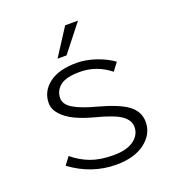

<svg xmlns="http://www.w3.org/2000/svg" viewBox="-132 -820 864 940"><g transform="rotate(-20 300.0 -350.5)"><path d="M221.2 -573.2 312 -713.9H378.9L268.1 -573.2ZM314.9 13.2Q187.5 13.2 79.1 -66.9L108.9 -106.9Q151.9 -71.3 200.9 -53.2Q250 -35.2 317.9 -35.2Q386.7 -35.2 423.8 -62Q460.9 -88.9 460.9 -130.9Q460.9 -165.5 425 -191.2Q389.2 -216.8 293.9 -241.2Q239.3 -255.4 198.2 -274.9Q157.2 -294.4 131.6 -322.5Q106 -350.6 106 -382.8Q106 -443.4 156.5 -482.7Q207 -522 300.8 -522Q349.1 -522 400.6 -504.4Q452.1 -486.8 488.8 -460L458 -418.9Q387.2 -475.1 299.8 -475.1Q229 -475.1 198 -450.2Q167 -425.3 167 -386.2Q167 -353.5 206.8 -329.8Q246.6 -306.2 323.2 -286.1Q430.7 -257.3 475.8 -222.9Q521 -188.5 521 -134.8Q521 -72.3 465.6 -29.5Q410.2 13.2 314.9 13.2Z"/></g></svg>

Font: Office Code Pro Light
Style: Regular
Weight: 300
Designer: Nathan Rutzky & Paul D. Hunt
Foundry: Adobe Systems Incorporated
Version: Version 1.004;PS 001.004;hotconv 1.0.70;makeotf.lib2.5.58329